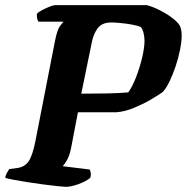

<svg xmlns="http://www.w3.org/2000/svg" viewBox="-31 -724 724 744"><path d="M224 0Q217 0 193.5 -2.5Q170 -5 139 -9Q108 -13 76.5 -18Q45 -23 21 -27.5Q-3 -32 -11 -35Q-9 -46 -3.5 -55.5Q2 -65 5 -69L36 -73Q65 -77 80 -99Q95 -121 106 -176L181 -560Q190 -608 201.5 -623Q213 -638 215 -640H118Q115 -644 113 -652.5Q111 -661 112 -671Q119 -678 133.5 -685.5Q148 -693 162 -698.5Q176 -704 182 -704H538Q561 -698 587 -685Q613 -672 634 -656.5Q655 -641 665 -626Q673 -610 673 -587Q673 -563 666.5 -530.5Q660 -498 649 -465.5Q638 -433 625 -406.5Q612 -380 599 -367Q581 -354 551.5 -337Q522 -320 488 -306Q454 -292 421 -289H271L244 -148Q238 -120 228.5 -103.5Q219 -87 212 -80L317 -67Q319 -62 320.5 -54Q322 -46 319 -35Q302 -21 273 -10.5Q244 0 224 0ZM284 -361Q334 -361 384 -362Q434 -363 466 -366Q482 -388 496.5 -425.5Q511 -463 520 -501.5Q529 -540 529 -566Q529 -580 525.5 -595Q522 -610 515 -619Q502 -625 479 -629Q456 -633 434 -635Q412 -637 401 -637Q364 -637 347.5 -614.5Q331 -592 325 -561Z"/></svg>

Font: Texturina ExtraBold
Style: Italic
Weight: 800
Italic angle: -11°
Designer: Guillermo Torres Carreño
Foundry: Omnibus-Type
Version: Version 1.002; ttfautohint (v1.8.3)